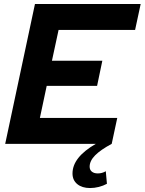

<svg xmlns="http://www.w3.org/2000/svg" viewBox="-20 -720 724 961"><path d="M430.9 221.2Q390.9 221.2 366.9 201.6Q342.9 182 342.9 148.2Q342.9 67.2 459.6 0H6L155 -700H684.1L656.2 -570.2H273.2L240 -416H492.2L466 -290.3H213.8L179.7 -129.8H566.9L539.1 0Q483.6 29.7 456.1 57.5Q428.7 85.3 428.7 114.2Q428.7 130.1 439.7 139.1Q450.6 148 469.6 148Q491.3 148 509.5 137L515.2 199.9Q496.9 209.9 474.7 215.6Q452.5 221.2 430.9 221.2Z"/></svg>

Font: Red Hat Display VF
Style: Italic
Weight: 300
Italic angle: -12°
Designer: Pentagram, MCKL
Foundry: Pentagram, MCKL
Version: Version 1.010